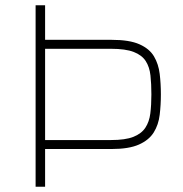

<svg xmlns="http://www.w3.org/2000/svg" viewBox="-20 -708 695 728"><path d="M115 0V-688H151V-557H403Q471 -557 509 -540Q547 -523 564 -494Q581 -465 585.5 -428Q590 -391 590 -350Q590 -310 585.5 -272.5Q581 -235 563 -206Q545 -177 507 -160Q469 -143 403 -143H151V0ZM151 -177H401Q455 -177 485.5 -189Q516 -201 531 -223.5Q546 -246 550 -278Q554 -310 554 -350Q554 -390 550.5 -422Q547 -454 532.5 -476.5Q518 -499 487 -511Q456 -523 401 -523H151Z"/></svg>

Font: Saira Thin Thin
Style: Regular
Weight: 250
Version: Version 1.101